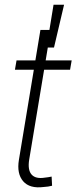

<svg xmlns="http://www.w3.org/2000/svg" viewBox="-20 -803 329 828"><path d="M289.1 -542.5 282.2 -502.4H44.4L51.3 -542.5ZM154.3 -673.8H198.7L106 -115.2Q98.6 -70.3 116.2 -50.3Q133.8 -30.3 174.3 -37.1Q180.2 -37.6 188 -38.8Q195.8 -40 202.6 -41.5L204.6 -2Q196.8 0 187.5 1.5Q178.2 2.9 168.5 3.4Q107.9 11.2 79.8 -21.5Q51.8 -54.2 61.5 -113.3ZM180.7 -598.1 210.9 -782.7H256.3L212.9 -598.1Z"/></svg>

Font: Inter 16pt ExtraLight
Style: Italic
Weight: 250
Italic angle: -9.3988°
Version: Version 4.001;git-66647c0bb